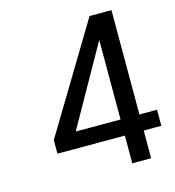

<svg xmlns="http://www.w3.org/2000/svg" viewBox="-106 -799 808 889"><g transform="rotate(-15 298.0 -354.0)"><path d="M418.9 0.5V-132.3H95.7V-197.3L404.3 -709.5H509.3V-209.5H593.8V-132.3H509.3V0.5ZM418.9 -209.5V-590.8L204.1 -209.5Z"/></g></svg>

Font: Meera Inimai
Style: Regular
Weight: 400
Version: 2.0.0+20160526